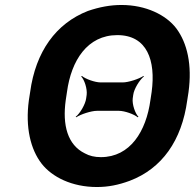

<svg xmlns="http://www.w3.org/2000/svg" viewBox="-20 -741 782 771"><path d="M513 -346 515 -360C518 -384 541 -421 558 -434L556 -436C538 -424 496 -410 472 -410H385C361 -410 323 -424 309 -436L306 -434C319 -421 331 -384 328 -360L326 -346C323 -322 301 -285 284 -272L286 -270C304 -282 346 -296 370 -296H457C481 -296 519 -282 533 -270L536 -272C523 -285 510 -322 513 -346ZM732 -339 737 -371C752 -481 732 -568 688 -627C647 -681 566 -721 468 -721C423 -721 380 -713 333 -697C205 -647 123 -534 101 -371L96 -339C81 -229 103 -141 147 -84C189 -30 269 10 369 10C414 10 455 2 501 -15C630 -64 710 -176 732 -339ZM385 -110C360 -110 339 -115 321 -125C251 -159 230 -239 244 -339L249 -372C266 -498 331 -600 451 -600C571 -600 606 -498 589 -372L584 -339C567 -214 503 -110 385 -110Z"/></svg>

Font: Asimov
Style: EdgeWideIt
Weight: 500
Designer: Google
Version: Version 2.000980: 2014